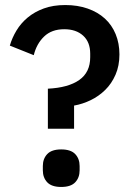

<svg xmlns="http://www.w3.org/2000/svg" viewBox="-20 -730 527 762"><path d="M170 -219V-378Q251 -382 294.5 -412.5Q338 -443 338 -503V-517Q338 -563 310 -588.5Q282 -614 235 -614Q185 -614 155 -585Q125 -556 114 -511L19 -549Q28 -580 45.5 -609Q63 -638 90 -660.5Q117 -683 154 -696.5Q191 -710 239 -710Q288 -710 328 -696Q368 -682 396 -656.5Q424 -631 439 -594.5Q454 -558 454 -514Q454 -469 438.5 -433.5Q423 -398 397.5 -373Q372 -348 340 -332.5Q308 -317 274 -311V-219ZM223 12Q185 12 167.5 -6.5Q150 -25 150 -54V-71Q150 -100 167.5 -118.5Q185 -137 223 -137Q261 -137 278.5 -118.5Q296 -100 296 -71V-54Q296 -25 278.5 -6.5Q261 12 223 12Z"/></svg>

Font: IBMPlexSans-Medium
Style: Regular
Weight: 500
Designer: Mike Abbink, Paul van der Laan, Pieter van Rosmalen
Foundry: Bold Monday
Version: Version 3.1